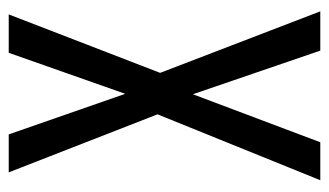

<svg xmlns="http://www.w3.org/2000/svg" viewBox="-177 -577 754 440"><g transform="rotate(-90 200.0 -357.0)"><path d="M394 0H304L204 -292L94 0H7L158 -373L25 -714H112L205 -447L299 -714H387L253 -367Z"/></g></svg>

Font: Noto Sans Lao ExtraCondensed
Style: Regular
Weight: 400
Width: 2
Designer: Monotype Design Team
Foundry: Monotype Imaging Inc.
Version: Version 2.003; ttfautohint (v1.8.4.7-5d5b)